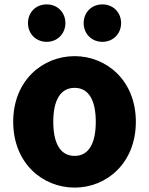

<svg xmlns="http://www.w3.org/2000/svg" viewBox="-20 -838 677 872"><path d="M319 14C463 14 597 -96 597 -285C597 -473 463 -583 319 -583C174 -583 40 -473 40 -285C40 -96 174 14 319 14ZM319 -130C252 -130 222 -190 222 -285C222 -379 252 -439 319 -439C385 -439 415 -379 415 -285C415 -190 385 -130 319 -130ZM192 -648C242 -648 277 -686 277 -733C277 -781 242 -818 192 -818C142 -818 107 -781 107 -733C107 -686 142 -648 192 -648ZM445 -648C495 -648 530 -686 530 -733C530 -781 495 -818 445 -818C395 -818 360 -781 360 -733C360 -686 395 -648 445 -648Z"/></svg>

Font: Noto Sans HK Black
Style: Regular
Weight: 900
Designer: Ryoko NISHIZUKA 西塚涼子 (kana, bopomofo & ideographs); Paul D. Hunt (Latin, Greek & Cyrillic); Sandoll Communications 산돌커뮤니
Foundry: Adobe
Version: Version 2.004;hotconv 1.0.118;makeotfexe 2.5.65603